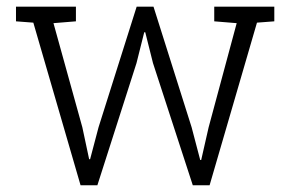

<svg xmlns="http://www.w3.org/2000/svg" viewBox="-20 -548 865 568"><path d="M204.6 -484.9 138.2 -479.5 223.6 -171.4 243.7 -77.1H246.6L271.5 -171.4L384.3 -528.3H434.1L546.9 -171.4L572.3 -74.7H575.2L597.2 -171.4L680.2 -479.5L613.8 -484.9V-528.3H791.5V-484.9L740.2 -481L600.1 0H550.3L432.6 -361.3L409.7 -452.6H406.7L383.8 -361.3L268.1 0H218.3L78.6 -481L27.3 -484.9V-528.3H204.6Z"/></svg>

Font: TypoPRO Roboto Slab
Style: Light
Weight: 300
Designer: Google
Version: Version 1.100263; 2013; ttfautohint (v0.94.20-1c74) -l 8 -r 